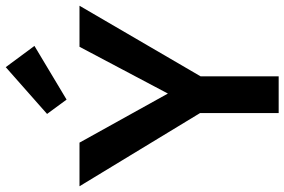

<svg xmlns="http://www.w3.org/2000/svg" viewBox="-182 -810 991 669"><g transform="rotate(-90 313.5 -475.5)"><path d="M301 -739 251 -807 414 -951 488 -851ZM254 0V-274L-1 -694H151L322 -386L485 -694H628L382 -272V0Z"/></g></svg>

Font: Cantarell
Style: Bold
Weight: 700
Designer: Dave Crossland, Nikolaus Waxweiler, Florian Fecher, Jacques Le Bailly, Eben Sorkin, Alexei Vanyashin, Alexios Zavras, Em
Version: Version 0.303